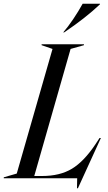

<svg xmlns="http://www.w3.org/2000/svg" viewBox="-73 -947 575 1020"><path d="M-53 -5 16 -25 206 -687 148 -707V-712H373V-707L302 -687L109 -12H151Q245 -12 309 -50.5Q373 -89 435 -182L456 -214H463L341 53H336L337 0H-53ZM366 -927H458V-924Q381 -851 268 -775H263Q288 -804 316 -845.5Q344 -887 366 -927Z"/></svg>

Font: Nyght Serif Italic
Style: Regular
Weight: 400
Italic angle: -16°
Designer: Maksym Kobuzan
Version: Version 0.410